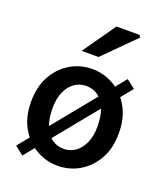

<svg xmlns="http://www.w3.org/2000/svg" viewBox="-140 -840 830 961"><g transform="rotate(20 274.5 -360.0)"><path d="M274 12Q213 12 160 -18.5Q107 -49 74 -106.5Q41 -164 41 -245Q41 -327 74 -384.5Q107 -442 160 -472.5Q213 -503 274 -503Q336 -503 389 -472.5Q442 -442 475 -384.5Q508 -327 508 -245Q508 -164 475 -106.5Q442 -49 389 -18.5Q336 12 274 12ZM274 -78Q310 -78 337.5 -98.5Q365 -119 380.5 -155Q396 -191 396 -239Q396 -295 381 -334Q366 -373 338.5 -393Q311 -413 274 -413Q239 -413 211 -392.5Q183 -372 168 -335.5Q153 -299 153 -251Q153 -196 168 -157Q183 -118 210.5 -98Q238 -78 274 -78ZM92 24 46 -12 457 -516 503 -480ZM192 -570 314 -744H437L444 -732L282 -570Z"/></g></svg>

Font: Mada SemiBold
Style: Regular
Weight: 600
Designer: Khaled Hosny
Version: Version 1.5